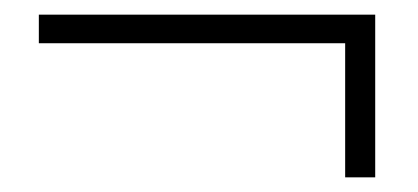

<svg xmlns="http://www.w3.org/2000/svg" viewBox="-20 -411 570 262"><path d="M33 -391H492V-169H451V-352H33Z"/></svg>

Font: TypoPRO Source Serif Pro
Style: Regular
Weight: 300
Designer: Frank Grießhammer
Foundry: Adobe Systems Incorporated
Version: Version 1.017;PS (version unavailable);hotconv 1.0.79;makeot